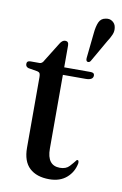

<svg xmlns="http://www.w3.org/2000/svg" viewBox="-78 -698 480 754"><g transform="rotate(10 162.0 -321.5)"><path d="M52.5 -400.5 17 -406.5Q5.5 -410 5.5 -421.5Q5.5 -434 20 -434H56.5Q67 -434 74 -448.5L120 -522.5Q129 -537.5 141 -537.5Q154.5 -537.5 154.5 -521V-434H260Q275 -434 275 -422.5Q275 -404 245 -404H154.5V-110Q154.5 -42.5 206 -42.5Q230.5 -42.5 243.5 -56.8Q256.5 -71 266.5 -84Q275 -87 274.5 -73Q268 -37 241.5 -14Q215 9 172.5 9Q122 9 93.8 -17.2Q65.5 -43.5 65.5 -98V-379.5Q65.5 -389 63.2 -393.8Q61 -398.5 52.5 -400.5ZM245.5 -586Q248 -613.5 255.5 -630.5Q263 -647.5 281.5 -650.5Q297.5 -654 309 -645.5Q320.5 -637 322.5 -623.5Q325.5 -608.5 319.5 -594.2Q313.5 -580 303 -564L253 -477Q248 -469 240 -471.5Q234 -474 235 -486Z"/></g></svg>

Font: Fraunces 144pt Soft
Style: Regular
Weight: 400
Version: Version 1.000;[0bf87f6ff]